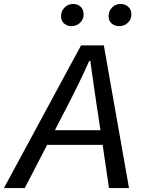

<svg xmlns="http://www.w3.org/2000/svg" viewBox="-66 -949 725 969"><path d="M343 -720H458L585 0H484L452 -218H172L59 0H-46ZM242 -868Q242 -893 260 -911Q278 -929 303 -929Q326 -929 341 -915Q356 -901 356 -876Q356 -851 338 -834Q320 -817 295 -817Q273 -817 257.5 -830.5Q242 -844 242 -868ZM482 -868Q482 -893 499.5 -911Q517 -929 542 -929Q565 -929 581 -915Q597 -901 597 -876Q597 -851 579 -834Q561 -817 536 -817Q513 -817 497.5 -830.5Q482 -844 482 -868ZM441 -292 423 -410 407 -519Q394 -611 390 -641H384Q336 -533 272 -410L211 -292Z"/></svg>

Font: Nebula Sans Medium
Style: Regular
Weight: 500
Italic angle: -9°
Designer: Paul D. Hunt for Adobe (as Source Sans)
Foundry: Nebula Entertainment & Broadcasting LLC
Version: Version 1.010